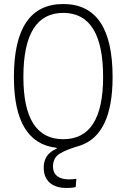

<svg xmlns="http://www.w3.org/2000/svg" viewBox="-20 -723 626 950"><path d="M308.6 207Q255.4 207 225.8 180.7Q196.3 154.3 196.3 106.4Q196.3 39.1 260.3 12.7V8.3Q48.8 -14.6 48.8 -341.8Q48.8 -703.1 293 -703.1Q537.1 -703.1 537.1 -341.8Q537.1 -55.7 375.5 -2.4H376Q373 -1.5 370.1 -1Q368.2 0 366.2 0.5Q307.1 17.6 274.7 37.8Q242.2 58.1 242.2 101.6Q242.2 131.8 262.9 148.2Q283.7 164.6 321.3 164.6Q335.9 164.6 357.9 162.1L354.5 202.6Q342.8 205.6 330.6 206.3Q318.4 207 308.6 207ZM293 -34.2Q490.2 -34.2 490.2 -341.8Q490.2 -659.2 293 -659.2Q95.7 -659.2 95.7 -341.8Q95.7 -34.2 293 -34.2Z"/></svg>

Font: Cascadia Code ExtraLight
Style: Regular
Weight: 200
Monospace: yes
Designer: Aaron Bell
Foundry: Saja Typeworks
Version: Version 2407.024; ttfautohint (v1.8.4)